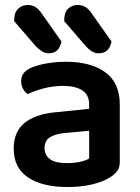

<svg xmlns="http://www.w3.org/2000/svg" viewBox="-20 -736 562 771"><path d="M37 -651V-657Q37 -686 53 -701Q69 -716 92 -716Q110 -716 123.5 -707Q137 -698 148 -681L227 -569Q221 -543 208 -532.5Q195 -522 176 -522Q160 -522 147.5 -530.5Q135 -539 124 -550ZM238 -651V-657Q238 -686 253.5 -701Q269 -716 292 -716Q311 -716 324.5 -707Q338 -698 349 -681L428 -569Q422 -543 409 -532.5Q396 -522 376 -522Q361 -522 348.5 -530Q336 -538 325 -550ZM250 -81Q279 -81 303 -86.5Q327 -92 338 -100V-211L241 -202Q201 -198 180 -184.5Q159 -171 159 -142Q159 -113 180.5 -97Q202 -81 250 -81ZM246 -488Q344 -488 402.5 -446Q461 -404 461 -316V-85Q461 -61 449 -47Q437 -33 419 -22Q391 -5 348 5Q305 15 250 15Q150 15 92.5 -23.5Q35 -62 35 -139Q35 -206 77.5 -241.5Q120 -277 201 -285L338 -299V-317Q338 -355 310.5 -373Q283 -391 233 -391Q194 -391 157 -381.5Q120 -372 91 -358Q80 -366 72.5 -379.5Q65 -393 65 -409Q65 -429 74.5 -441.5Q84 -454 105 -464Q134 -476 171 -482Q208 -488 246 -488Z"/></svg>

Font: Baloo Bhai 2 SemiBold
Style: Regular
Weight: 600
Designer: Supriya Tembe, Noopur Datye and Ek Type
Foundry: Ek Type
Version: Version 1.640;PS 1.000;hotconv 16.6.51;makeotf.lib2.5.65220;